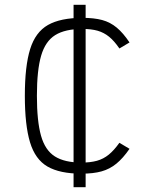

<svg xmlns="http://www.w3.org/2000/svg" viewBox="-20 -706 640 796"><path d="M318 14Q228 14 177 -15.5Q126 -45 104.5 -116Q83 -187 83 -309Q83 -432 105 -502.5Q127 -573 179 -602.5Q231 -632 322 -632Q370 -632 403.5 -623Q437 -614 464 -591.5Q491 -569 517 -530L475 -505Q454 -536 432.5 -553.5Q411 -571 385 -578.5Q359 -586 322 -586Q250 -586 209 -560.5Q168 -535 150.5 -475Q133 -415 133 -309Q133 -204 150 -143.5Q167 -83 207.5 -57.5Q248 -32 318 -32Q355 -32 382 -39.5Q409 -47 431 -65Q453 -83 475 -114L517 -89Q490 -50 462.5 -27.5Q435 -5 401 4.5Q367 14 318 14ZM285 70V-686H335V70Z"/></svg>

Font: Victor Mono Thin
Style: Regular
Weight: 100
Monospace: yes
Designer: Rune Bjørnerås
Version: Version 1.561;gftools[0.9.30]